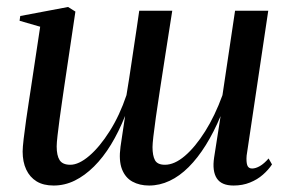

<svg xmlns="http://www.w3.org/2000/svg" viewBox="-20 -534 842 564"><path d="M168 -275Q166 -259.5 162.2 -235Q158.5 -210.5 155 -184Q151.5 -157.5 149 -135.8Q146.5 -114 146.5 -104Q146.5 -77 155.2 -63.5Q164 -50 186.5 -50Q211.5 -50 242.2 -76.2Q273 -102.5 302.2 -148.8Q331.5 -195 351.5 -254.5Q355.5 -277 359.2 -302.2Q363 -327.5 366.5 -350.5Q370 -374 374 -400.8Q378 -427.5 382 -454Q386 -480.5 389 -502.5H486Q475 -433 466 -374.8Q457 -316.5 449.8 -270Q442.5 -223.5 437.8 -189.2Q433 -155 430.5 -133Q428 -111 428 -102Q428 -77 435.2 -63.5Q442.5 -50 464.5 -50Q492.5 -50 523 -76Q553.5 -102 582.5 -148Q611.5 -194 633.5 -254.5L670.5 -502.5H768L704.5 -77Q703 -59 706.2 -49Q709.5 -39 720.5 -39Q731 -39 743.5 -46.2Q756 -53.5 769 -68.5L779 -51Q768.5 -35 752.2 -20.8Q736 -6.5 714.2 2.2Q692.5 11 666 11Q630.5 11 616.8 -10.2Q603 -31.5 609 -71.5L628 -193Q608 -145.5 584.5 -107.8Q561 -70 534.2 -43.2Q507.5 -16.5 478.2 -2.8Q449 11 418 11Q390 11 369 -0.5Q348 -12 338.2 -37.2Q328.5 -62.5 334 -103L347.5 -193.5Q329 -147 306 -109.2Q283 -71.5 256 -44.8Q229 -18 199.5 -3.5Q170 11 137.5 11Q107.5 11 87.5 -1.2Q67.5 -13.5 57 -36Q46.5 -58.5 46.5 -89Q46.5 -100.5 49.5 -126.2Q52.5 -152 56.8 -182Q61 -212 65 -237.2Q69 -262.5 70.5 -273L98 -455.5L37.5 -473L39.5 -487L180 -513.5L201.5 -500Z"/></svg>

Font: Merriweather 144pt
Style: Italic
Weight: 400
Italic angle: -7.8°
Version: Version 2.101